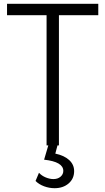

<svg xmlns="http://www.w3.org/2000/svg" viewBox="-20 -765 553 1010"><path d="M225 0V-685H17V-745H497V-685H290V0ZM267 225Q239 225 212 215Q185 205 167 187L185 144Q200 160 221 168.5Q242 177 261 177Q284 177 298.5 164.5Q313 152 313 134Q313 86 212 75L237 -10H285L271 43Q318 53 344 77Q370 101 370 135Q370 175 341 200Q312 225 267 225Z"/></svg>

Font: Plus Jakarta Sans Light
Style: Regular
Weight: 300
Designer: Gumpita Rahayu
Foundry: Tokotype
Version: Version 2.006; ttfautohint (v1.8.4.7-5d5b)